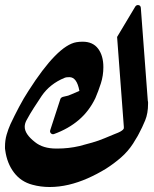

<svg xmlns="http://www.w3.org/2000/svg" viewBox="-28 -750 616 769"><path d="M303 -583Q344 -583 365 -555Q386 -527 386 -481Q386 -447 376 -416Q366 -385 354 -357Q329 -305 287.5 -269.5Q246 -234 188 -213Q181 -211 176 -216Q171 -221 173 -228L214 -354Q217 -361 228 -363Q239 -365 245 -367Q254 -370 260 -373L290 -386Q280 -441 250 -441Q244 -441 239.5 -440.5Q235 -440 230 -438Q172 -414 139 -366Q123 -342 107.5 -318Q92 -294 78 -268Q71 -255 71 -242Q71 -213 112 -181Q144 -155 197 -155H202Q247 -155 290 -165Q317 -172 341.5 -179Q366 -186 390 -196Q415 -207 431 -213Q447 -219 454 -223Q468 -231 468 -237V-242L441 -602L514 -724Q519 -731 527 -729.5Q535 -728 536 -719L564 -346Q564 -345 564.5 -344Q565 -343 565 -341V-334Q565 -296 553.5 -268Q542 -240 528 -214Q523 -204 516.5 -194Q510 -184 505 -175Q485 -144 457 -119.5Q429 -95 396 -74Q360 -52 322.5 -35.5Q285 -19 247 -10Q208 -1 171 -1Q135 -1 102 -10Q56 -22 28 -59Q0 -96 -7 -148Q-8 -152 -8 -155.5Q-8 -159 -8 -162Q-8 -188 -1.5 -210.5Q5 -233 14 -253Q30 -287 48.5 -322Q67 -357 86 -386Q202 -568 278 -581Q284 -582 290 -582.5Q296 -583 303 -583Z"/></svg>

Font: Aref Ruqaa Ink
Style: Bold
Weight: 700
Designer: Abdullah Aref
Version: Version 1.005